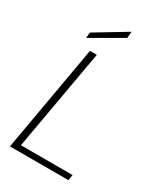

<svg xmlns="http://www.w3.org/2000/svg" viewBox="-222 -1004 944 1095"><g transform="rotate(30 250.0 -456.5)"><path d="M34 0 157 -700H202L85 -37H425L419 0ZM101 -753 104 -790 308 -913 304 -870Z"/></g></svg>

Font: DM Sans 20pt ExtraLight
Style: Italic
Weight: 250
Italic angle: -10°
Version: Version 4.004;gftools[0.9.30]